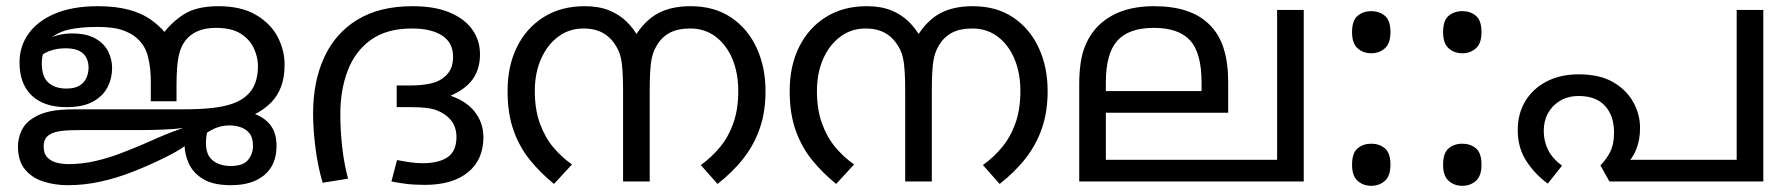

<svg xmlns="http://www.w3.org/2000/svg" viewBox="-20 -586 5785 620"><path d="M297 -566Q352 -566 394.5 -555Q437 -544 470 -520.5Q503 -497 531 -458L501 -470Q531 -512 572.5 -539Q614 -566 685 -566Q759 -566 806.5 -538Q854 -510 876.5 -467Q899 -424 899 -377Q899 -337 888 -307Q877 -277 855.5 -255Q834 -233 801 -216L636 -181L574 -173Q546 -169 507 -167.5Q468 -166 439 -166H242Q202 -166 181.5 -163.5Q161 -161 149 -156Q133 -149 127 -138.5Q121 -128 121 -114Q121 -89 134 -76.5Q147 -64 165.5 -60Q184 -56 199 -56Q245 -56 288 -66Q331 -76 370 -91Q409 -106 444 -121Q467 -131 488.5 -140.5Q510 -150 532 -158.5Q554 -167 576 -174.5Q598 -182 621 -188Q644 -196 658.5 -203.5Q673 -211 684 -216.5Q695 -222 706.5 -225.5Q718 -229 735 -229Q772 -229 803.5 -217.5Q835 -206 854 -181Q873 -156 873 -115Q873 -54 834 -21Q795 12 726 12Q669 12 636.5 -7.5Q604 -27 590 -57.5Q576 -88 576 -119Q576 -148 593 -168.5Q610 -189 638 -198L690 -217Q680 -211 669.5 -199Q659 -187 652 -168.5Q645 -150 645 -124Q645 -85 667.5 -67.5Q690 -50 725 -50Q765 -50 781 -69.5Q797 -89 797 -115Q797 -141 786 -155Q775 -169 757.5 -175Q740 -181 722 -181Q696 -181 675 -172Q654 -163 632 -146L626 -155Q613 -142 597.5 -129.5Q582 -117 563 -105Q544 -93 520 -81Q464 -53 410.5 -32Q357 -11 304.5 0.5Q252 12 199 12Q158 12 121 0.5Q84 -11 61 -38.5Q38 -66 38 -113Q38 -140 50 -165Q62 -190 89 -206Q109 -219 139.5 -226Q170 -233 225 -233H572Q628 -233 666.5 -237.5Q705 -242 731.5 -251.5Q758 -261 775 -276Q795 -293 804 -317.5Q813 -342 813 -373Q813 -400 800.5 -428.5Q788 -457 758.5 -476.5Q729 -496 677 -496Q645 -496 621 -486.5Q597 -477 582 -459Q564 -438 557 -405Q550 -372 550 -310V-259H467V-323Q467 -367 457.5 -404.5Q448 -442 417 -467Q399 -481 371.5 -490Q344 -499 294 -499Q238 -499 200.5 -490Q163 -481 136 -456Q132 -452 129 -444.5Q126 -437 124 -430Q119 -414 117 -404Q115 -394 115 -381Q115 -337 137 -318.5Q159 -300 194 -300Q222 -300 237.5 -310Q253 -320 259.5 -335.5Q266 -351 266 -367Q266 -397 248 -413.5Q230 -430 192 -430Q151 -430 120.5 -412Q90 -394 71 -373L75 -415Q100 -442 135 -460Q170 -478 212 -478Q259 -478 287.5 -462Q316 -446 329 -420.5Q342 -395 342 -366Q342 -333 327 -304Q312 -275 279.5 -257.5Q247 -240 195 -240Q122 -240 82.5 -277.5Q43 -315 43 -385Q43 -436 72 -477Q101 -518 157.5 -542Q214 -566 297 -566Z M1312 -566Q1384 -566 1432.5 -545.5Q1481 -525 1505.5 -490Q1530 -455 1530 -411Q1530 -363 1506 -329.5Q1482 -296 1428 -274L1424 -280Q1481 -264 1511 -227.5Q1541 -191 1541 -143Q1541 -70 1491 -29.5Q1441 11 1352 11Q1316 11 1290 7.5Q1264 4 1244 0L1262 -69Q1284 -65 1304 -62Q1324 -59 1345 -59Q1397 -59 1425.5 -78.5Q1454 -98 1454 -144Q1454 -163 1447 -180Q1440 -197 1424 -210Q1408 -224 1384 -232Q1360 -240 1307 -240H1261V-310H1306Q1344 -310 1373 -317Q1402 -324 1419 -341Q1431 -352 1437 -367Q1443 -382 1443 -403Q1443 -448 1408 -471Q1373 -494 1310 -494Q1229 -494 1178 -457.5Q1127 -421 1103 -358.5Q1079 -296 1079 -217Q1079 -165 1085 -111Q1091 -57 1104 -9L1022 4Q1007 -45 999 -106Q991 -167 991 -219Q991 -322 1026.5 -400Q1062 -478 1133.5 -522Q1205 -566 1312 -566Z M1868 -566Q1914 -566 1947 -552.5Q1980 -539 2003 -516.5Q2026 -494 2042 -465L2029 -466Q2060 -518 2103 -542Q2146 -566 2210 -566Q2287 -566 2341 -529.5Q2395 -493 2423.5 -431Q2452 -369 2452 -292Q2452 -226 2434 -173Q2416 -120 2381.5 -75.5Q2347 -31 2297 8L2243 -53Q2278 -78 2305.5 -111.5Q2333 -145 2348.5 -189.5Q2364 -234 2364 -292Q2364 -350 2345 -395.5Q2326 -441 2291 -467.5Q2256 -494 2209 -494Q2168 -494 2141.5 -479.5Q2115 -465 2099 -436Q2086 -414 2082 -382Q2078 -350 2078 -291V0H1992V-291Q1992 -348 1988 -381Q1984 -414 1970 -436Q1953 -465 1927 -479.5Q1901 -494 1864 -494Q1818 -494 1782.5 -467.5Q1747 -441 1727 -395.5Q1707 -350 1707 -292Q1707 -232 1723.5 -187Q1740 -142 1767 -110Q1794 -78 1827 -55L1769 8Q1726 -27 1692 -68.5Q1658 -110 1638.5 -164.5Q1619 -219 1619 -292Q1619 -373 1649.5 -434.5Q1680 -496 1736 -531Q1792 -566 1868 -566Z M2779 -566Q2825 -566 2858 -552.5Q2891 -539 2914 -516.5Q2937 -494 2953 -465L2940 -466Q2971 -518 3014 -542Q3057 -566 3121 -566Q3198 -566 3252 -529.5Q3306 -493 3334.5 -431Q3363 -369 3363 -292Q3363 -226 3345 -173Q3327 -120 3292.5 -75.5Q3258 -31 3208 8L3154 -53Q3189 -78 3216.5 -111.5Q3244 -145 3259.5 -189.5Q3275 -234 3275 -292Q3275 -350 3256 -395.5Q3237 -441 3202 -467.5Q3167 -494 3120 -494Q3079 -494 3052.5 -479.5Q3026 -465 3010 -436Q2997 -414 2993 -382Q2989 -350 2989 -291V0H2903V-291Q2903 -348 2899 -381Q2895 -414 2881 -436Q2864 -465 2838 -479.5Q2812 -494 2775 -494Q2729 -494 2693.5 -467.5Q2658 -441 2638 -395.5Q2618 -350 2618 -292Q2618 -232 2634.5 -187Q2651 -142 2678 -110Q2705 -78 2738 -55L2680 8Q2637 -27 2603 -68.5Q2569 -110 2549.5 -164.5Q2530 -219 2530 -292Q2530 -373 2560.5 -434.5Q2591 -496 2647 -531Q2703 -566 2779 -566Z M4190 -554V0H3465V-313Q3465 -387 3481.5 -431Q3498 -475 3528 -504Q3560 -535 3604.5 -550.5Q3649 -566 3707 -566Q3767 -566 3811.5 -551Q3856 -536 3885 -507Q3917 -476 3931.5 -429.5Q3946 -383 3946 -322V-222H3551V-70H4104V-554ZM3706 -496Q3625 -496 3588 -454.5Q3551 -413 3551 -321V-292H3860V-320Q3860 -415 3823 -455.5Q3786 -496 3706 -496Z M4408 -414Q4382 -414 4364 -430Q4346 -446 4346 -482Q4346 -520 4364 -535Q4382 -550 4408 -550Q4434 -550 4452 -535Q4470 -520 4470 -482Q4470 -446 4452 -430Q4434 -414 4408 -414ZM4408 14Q4382 14 4364 -2Q4346 -18 4346 -54Q4346 -92 4364 -107Q4382 -122 4408 -122Q4434 -122 4452 -107Q4470 -92 4470 -54Q4470 -18 4452 -2Q4434 14 4408 14Z M4702 -414Q4676 -414 4658 -430Q4640 -446 4640 -482Q4640 -520 4658 -535Q4676 -550 4702 -550Q4728 -550 4746 -535Q4764 -520 4764 -482Q4764 -446 4746 -430Q4728 -414 4702 -414ZM4702 14Q4676 14 4658 -2Q4640 -18 4640 -54Q4640 -92 4658 -107Q4676 -122 4702 -122Q4728 -122 4746 -107Q4764 -92 4764 -54Q4764 -18 4746 -2Q4728 14 4702 14Z M5078 -346Q5146 -346 5189.5 -320.5Q5233 -295 5254.5 -255.5Q5276 -216 5276 -173Q5276 -133 5263 -102Q5250 -71 5231 -57L5206 -70H5588V-554H5674V0H5177L5148 -52Q5168 -72 5180 -96.5Q5192 -121 5192 -158Q5192 -212 5163 -244Q5134 -276 5078 -276Q5043 -276 5017.5 -260.5Q4992 -245 4978.5 -220Q4965 -195 4965 -164Q4965 -130 4979 -102Q4993 -74 5024 -51L4978 7Q4936 -24 4908.5 -66.5Q4881 -109 4881 -166Q4881 -219 4905.5 -259.5Q4930 -300 4974.5 -323Q5019 -346 5078 -346Z"/></svg>

Font: hexlmalayalam05
Style: Book
Weight: 400
Designer: Jelle Bosma - Monotype Design Team
Foundry: Monotype Imaging Inc.
Version: Version 2.003